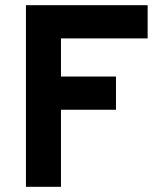

<svg xmlns="http://www.w3.org/2000/svg" viewBox="-20 -720 614 740"><path d="M80 -700H549V-572H215V-425H427V-297H215V0H80Z"/></svg>

Font: OVRPSS Recut ExtraBold
Style: Regular
Weight: 800
Designer: Giant Group
Foundry: Giant Group
Version: Version 1.001;hotconv 1.0.109;makeotfexe 2.5.65596